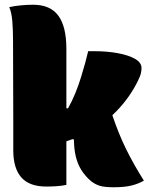

<svg xmlns="http://www.w3.org/2000/svg" viewBox="-20 -780 640 810"><path d="M260 0Q241 4 219.5 5.5Q198 7 175 7Q104 7 70 -31.5Q36 -70 36 -146Q36 -200 36 -274.5Q36 -349 35.5 -435Q35 -521 35 -610Q35 -653 32 -690Q29 -727 19 -750Q42 -755 68.5 -757.5Q95 -760 120 -760Q192 -760 226 -714Q260 -668 260 -574V-323H267Q284 -353 298 -387.5Q312 -422 322 -455Q332 -487 339 -513Q346 -539 352 -564H379Q433 -564 478 -555.5Q523 -547 550 -531.5Q577 -516 577 -493Q577 -483 574.5 -471Q572 -459 559 -433Q538 -392 511.5 -357.5Q485 -323 454 -294Q480 -216 512 -151Q544 -86 587 -18Q563 -4 533.5 3Q504 10 460 10Q421 10 401.5 4Q382 -2 365 -15Q341 -35 323 -63Q307 -89 299.5 -121Q292 -153 292 -191L286 -193Q273 -188 260 -184Z"/></svg>

Font: Recursive Mn Csl St XBk
Style: Regular
Weight: 1000
Monospace: yes
Version: Version 1.079;hotconv 1.0.112;makeotfexe 2.5.65598; ttfautoh